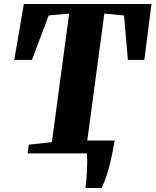

<svg xmlns="http://www.w3.org/2000/svg" viewBox="-20 -763 774 955"><path d="M405 172Q407.5 156 409.2 136Q411 116 412.2 93.8Q413.5 71.5 413.8 47.8Q414 24 412.5 0L380.5 -64H550.5Q540.5 -5.5 530.2 38.2Q520 82 508.8 114.2Q497.5 146.5 486 172ZM117.5 0 123 -43.5 238 -56 324 -695.5 222 -686 139 -465H51L98.5 -743H733.5L698 -465H616L597 -686L499 -695.5L413 -56L537 -43.5L533 0Z"/></svg>

Font: Merriweather 60pt Black
Style: Italic
Weight: 900
Italic angle: -7.8°
Version: Version 2.101